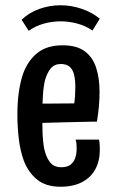

<svg xmlns="http://www.w3.org/2000/svg" viewBox="-20 -697 444 729"><path d="M210 12Q154 12 120.5 -15.5Q87 -43 70 -88Q57 -124 51.5 -169Q46 -214 46 -264Q46 -308 51.5 -347Q57 -386 68 -418Q86 -467 122 -496Q158 -525 218 -525Q271 -525 301.5 -502.5Q332 -480 345 -440Q358 -400 358 -348Q358 -321 355.5 -293Q353 -265 348 -235L261 -298Q264 -317 265 -334Q266 -351 266 -366Q266 -393 261.5 -412.5Q257 -432 245 -443Q233 -454 211 -454Q187 -454 173 -437.5Q159 -421 151 -393Q145 -368 143 -336Q141 -304 141 -270Q141 -245 141 -221Q141 -197 142.5 -176Q144 -155 147 -136Q154 -102 169 -82Q184 -62 213 -62Q235 -62 247.5 -71.5Q260 -81 265.5 -97Q271 -113 271 -132Q271 -140 270.5 -149Q270 -158 267 -167H356Q358 -157 358.5 -147.5Q359 -138 359 -128Q359 -86 342 -54.5Q325 -23 291.5 -5.5Q258 12 210 12ZM77 -227 75 -303 336 -305 348 -235Q348 -235 330 -235Q312 -235 283 -234Q254 -233 218 -232.5Q182 -232 145 -230.5Q108 -229 77 -227ZM89 -580 62 -622Q90 -649 129 -663Q168 -677 210 -677Q250 -677 289 -664Q328 -651 359 -626L331 -581Q305 -599 273.5 -607.5Q242 -616 210 -616Q177 -616 145.5 -607Q114 -598 89 -580Z"/></svg>

Font: Truculenta SemiBold
Style: Regular
Weight: 600
Version: Version 1.002